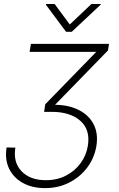

<svg xmlns="http://www.w3.org/2000/svg" viewBox="-20 -760 608 982"><path d="M210.4 202.1Q144 202.1 96.2 175.3Q48.3 148.4 26.1 101.6Q3.9 54.7 13.7 -5.9L58.6 -4.9Q46.4 69.8 90.1 115.7Q133.8 161.6 214.4 161.6Q272.5 161.6 317.9 137.9Q363.3 114.3 392.3 74.5Q421.4 34.7 429.2 -13.7Q442.9 -96.2 390.9 -142.1Q338.9 -188 243.2 -188H205.6L211.4 -226.6L471.7 -494.1V-494.6H131.3L138.2 -535.6H537.6L532.2 -502L262.2 -224.6L261.7 -224.1Q333.5 -223.1 384.8 -196.5Q436 -169.9 459.7 -122.6Q483.4 -75.2 472.7 -11.7Q462.4 48.3 426.3 96.7Q390.1 145 334.5 173.6Q278.8 202.1 210.4 202.1ZM259.3 -739.7 336.9 -634.8 447.8 -739.7H495.6L494.6 -735.8L346.7 -597.2H317.9L214.8 -735.8L215.8 -739.7Z"/></svg>

Font: Inter Display Extra Light
Style: Italic
Weight: 200
Italic angle: -9.39999°
Designer: Rasmus Andersson
Foundry: rsms
Version: Version 4.000;git-4fc901f